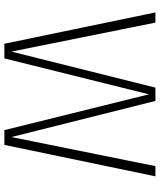

<svg xmlns="http://www.w3.org/2000/svg" viewBox="52 -766 715 858"><g transform="rotate(90 409.0 -337.5)"><path d="M176 0H241.5L402 -646L562 0H628L768.5 -675H723L592.5 -29.5H593.5L431.5 -675H372L210.5 -29.5H211.5L81.5 -675H36Z"/></g></svg>

Font: Anybody UltraCondensed Thin ExtraLight
Style: Regular
Weight: 250
Version: Version 1.111